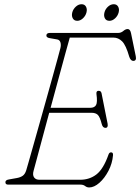

<svg xmlns="http://www.w3.org/2000/svg" viewBox="-20 -852 647 886"><path d="M352 0H18Q4.5 0 5 -11.5Q5 -21.5 21.5 -24L58 -30.5Q74.5 -33.5 85 -41Q95.5 -48.5 101 -66Q103.5 -74 112.5 -105.8Q121.5 -137.5 134.8 -184.5Q148 -231.5 163.5 -286.2Q179 -341 194.5 -396.5Q210 -452 223.5 -500.5Q237 -549 246.2 -583Q255.5 -617 258.5 -629Q262.5 -644 259 -656Q255.5 -668 244 -670L209.5 -676Q194 -678.5 194 -688Q194 -700 210.5 -700H525Q538.5 -700 549 -709Q559.5 -718 569 -718Q580.5 -718 584.5 -699.5L606.5 -592.5Q611 -571 595 -571Q583 -571 576.5 -590Q561 -644 543.5 -661.2Q526 -678.5 504 -678.5H302Q295.5 -655.5 281.5 -604.8Q267.5 -554 249.8 -488.2Q232 -422.5 213.5 -354.5H396Q416 -354.5 423.2 -367.2Q430.5 -380 425 -418.5Q423.5 -433 435 -433Q442 -433 444.8 -429.5Q447.5 -426 448.5 -422L476.5 -281.5Q480 -262 466.5 -262Q454 -262 449.5 -279.5Q441 -313 431 -322.2Q421 -331.5 403 -331.5H207Q189.5 -266.5 174 -208.8Q158.5 -151 148 -112Q137.5 -73 135 -64Q129.5 -44.5 137.2 -33.5Q145 -22.5 162 -22.5H350Q393.5 -22.5 425.5 -47.5Q457.5 -72.5 481 -139.5Q484.5 -149 492.5 -149Q502.5 -149 501.5 -136Q498.5 -98.5 480.8 -64.2Q463 -30 438.8 -8.5Q414.5 13 391.5 13Q381 13 372.8 6.5Q364.5 0 352 0ZM336.5 -756Q322 -756 315.8 -767.5Q309.5 -779 313.5 -794.5Q317.5 -810 329.8 -821.2Q342 -832.5 356.5 -832.5Q370.5 -832.5 376.8 -821.2Q383 -810 379 -794.5Q375 -779 362.8 -767.5Q350.5 -756 336.5 -756ZM485 -756Q470 -756 464 -767.5Q458 -779 462 -794.5Q466 -810 478.2 -821.2Q490.5 -832.5 505 -832.5Q519 -832.5 525.2 -821.2Q531.5 -810 527.5 -794.5Q523.5 -779 511.2 -767.5Q499 -756 485 -756Z"/></svg>

Font: Fraunces 72pt S100 Thin
Style: Italic
Weight: 100
Italic angle: -16°
Version: Version 1.000; ttfautohint (v1.8.3)